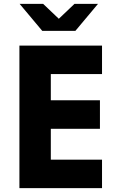

<svg xmlns="http://www.w3.org/2000/svg" viewBox="-20 -965 603 985"><path d="M79.6 -731H503.4V-585H240.7V-450.7H492.7V-304.2H240.7V-146H503.4V0H79.6ZM80.6 -945.3H201.2L281.7 -868.7L362.3 -945.3H482.9L366.7 -806.6H196.8Z"/></svg>

Font: Glacial Indifference
Style: Bold
Weight: 700
Designer: Alfredo Marco Pradil
Foundry: Alfredo Marco Pradil
Version: Version 1.312